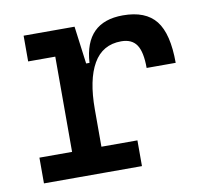

<svg xmlns="http://www.w3.org/2000/svg" viewBox="-64 -597 715 667"><g transform="rotate(-10 293.0 -263.5)"><path d="M257.8 -222.7 227.5 -384.8H267.6Q276.4 -527.3 410.2 -527.3Q490.2 -527.3 526.4 -481.4Q562.5 -435.5 562.5 -333H460Q460 -389.6 443.1 -414.6Q426.3 -439.5 388.7 -439.5Q322.8 -439.5 290.3 -383.1Q257.8 -326.7 257.8 -222.7ZM39.1 0V-90.8H384.8V0ZM154.3 0V-517.6H238.3L257.8 -369.1V0ZM58.6 -426.8V-517.6H231.4L241.2 -426.8Z"/></g></svg>

Font: Cascadia Code
Style: Regular
Weight: 400
Designer: Aaron Bell
Foundry: Saja Typeworks
Version: Version 2404.023